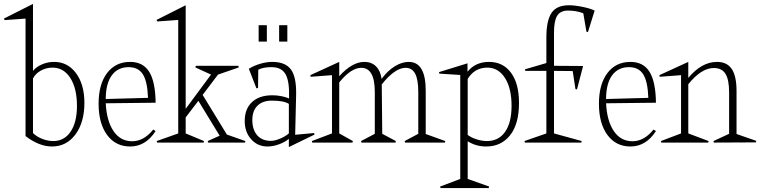

<svg xmlns="http://www.w3.org/2000/svg" viewBox="-81 -730 3910 983"><path d="M87.9 -48.8Q106.4 -30.3 135.3 -19Q164.1 -7.8 191.9 -7.8Q248 -7.8 280.5 -55.9Q313 -104 313 -188Q313 -277.3 279.1 -330.6Q245.1 -383.8 188 -383.8Q155.8 -383.8 127.9 -368.4Q100.1 -353 87.9 -328.1ZM-61 -634.8 87.9 -710V-367.2Q105 -388.2 134.3 -400.6Q163.6 -413.1 195.8 -413.1Q265.6 -413.1 308.3 -355.2Q351.1 -297.4 351.1 -203.1Q351.1 -103.5 305.2 -41.7Q259.3 20 185.1 20Q119.6 20 49.8 -33.2V-634.8L-57.1 -627Z M676.8 -229Q673.8 -312.5 650.6 -349.4Q627.4 -386.2 577.6 -386.2Q522 -386.2 491.2 -344Q460.4 -301.8 460.4 -223.1ZM423.8 -199.2Q423.8 -298.3 467 -355.7Q510.3 -413.1 585.4 -413.1Q650.9 -413.1 682.6 -362.8Q714.4 -312.5 715.8 -204.1L460.4 -201.2Q464.8 -111.3 500 -59.1Q535.2 -6.8 595.7 -6.8Q655.3 -6.8 703.6 -66.9L715.8 -59.1Q665 20 585.4 20Q510.7 20 467.3 -39.1Q423.8 -98.1 423.8 -199.2Z M724.6 -620.1 720.2 -627.9 869.6 -703.1V-172.9L999.5 -348.1L919.4 -384.8L921.4 -393.1H1139.2L1141.6 -384.8L1035.2 -348.1L956.5 -244.1L1080.6 -41L1175.3 -7.8L1173.3 0H984.4L982.4 -7.8L1043.5 -35.2L934.6 -213.9L869.6 -128.9V-46.9L963.4 -7.8L961.4 0H723.6L721.2 -7.8L831.5 -46.9V-627.9Z M1171.9 -109.9Q1171.9 -172.4 1209.2 -207.3Q1246.6 -242.2 1313 -242.2Q1357.9 -242.2 1398.9 -226.1Q1401.9 -312.5 1381.3 -349.4Q1360.8 -386.2 1309.1 -386.2Q1265.1 -386.2 1241.2 -373L1240.2 -279.8L1231.9 -277.8L1192.9 -377.9Q1218.8 -394 1251.5 -403.6Q1284.2 -413.1 1313 -413.1Q1380.4 -413.1 1408.7 -374Q1437 -335 1435.1 -245.1L1430.2 -40L1526.9 -48.8L1529.3 -41L1397.9 22.9V-19Q1375.5 -1 1345.5 9.5Q1315.4 20 1288.1 20Q1238.3 20 1205.1 -16.8Q1171.9 -53.7 1171.9 -109.9ZM1210.9 -116.2Q1210.9 -65.9 1235.8 -37.4Q1260.7 -8.8 1306.2 -8.8Q1325.2 -8.8 1352.1 -19.8Q1378.9 -30.8 1397.9 -46.9V-198.2Q1372.6 -214.8 1311 -214.8Q1263.7 -214.8 1237.3 -189Q1210.9 -163.1 1210.9 -116.2ZM1243.2 -517.1V-601.1H1285.2V-517.1ZM1348.1 -517.1V-601.1H1390.1V-517.1Z M1873.5 -297.9 1876 -44.9 1945.8 -7.8 1943.8 0H1769.5L1767.6 -7.8L1837.9 -44.9V-258.8Q1837.9 -382.8 1768.6 -382.8Q1716.3 -382.8 1655.8 -308.1V-46.9L1725.6 -7.8L1723.6 0H1517.6L1515.6 -7.8L1618.7 -46.9V-345.2L1509.8 -336.9L1507.8 -345.2L1655.8 -413.1V-339.8Q1721.7 -413.1 1784.7 -413.1Q1821.3 -413.1 1844.2 -390.1Q1867.2 -367.2 1872.6 -326.2Q1903.8 -368.2 1940.2 -390.6Q1976.6 -413.1 2011.7 -413.1Q2098.6 -413.1 2098.6 -266.1V-43.9L2198.7 -7.8L2196.8 0H1992.7L1990.7 -7.8L2060.5 -44.9V-258.8Q2060.5 -322.3 2044.7 -352.5Q2028.8 -382.8 1995.6 -382.8Q1941.4 -382.8 1873.5 -297.9Z M2313.5 -39.1Q2333.5 -24.4 2360.8 -16.1Q2388.2 -7.8 2412.1 -7.8Q2472.2 -7.8 2505.1 -55.2Q2538.1 -102.5 2538.1 -188Q2538.1 -278.3 2504.2 -331.1Q2470.2 -383.8 2414.1 -383.8Q2349.1 -383.8 2313.5 -326.2ZM2166.5 -360.8 2312.5 -405.8V-362.8Q2353 -413.1 2422.4 -413.1Q2494.1 -413.1 2535.2 -357.7Q2576.2 -302.2 2576.2 -203.1Q2576.2 -94.7 2530.5 -37.4Q2484.9 20 2408.2 20Q2355.5 20 2313.5 -6.8V186L2423.3 225.1L2421.4 232.9H2174.3L2172.4 225.1L2275.4 186V-346.2L2168.5 -353Z M2716.3 -538.1Q2716.3 -624 2742.4 -663.6Q2768.6 -703.1 2832 -703.1Q2861.8 -703.1 2902.8 -694.6Q2943.8 -686 2963.4 -675.8L2929.2 -565.9L2921.4 -567.9L2905.3 -662.1Q2866.2 -676.8 2823.2 -675.8Q2786.1 -674.3 2770.8 -647.9Q2755.4 -621.6 2755.4 -564.9V-393.1L2904.3 -392.1L2873 -272L2865.2 -273.9L2851.1 -366.2L2755.4 -367.2V-46.9L2897.5 -7.8L2895 0H2606.4L2604 -7.8L2716.3 -46.9V-367.2H2608.4L2606.4 -375L2716.3 -407.2Z M3238.3 -229Q3235.4 -312.5 3212.2 -349.4Q3189 -386.2 3139.2 -386.2Q3083.5 -386.2 3052.7 -344Q3022 -301.8 3022 -223.1ZM2985.4 -199.2Q2985.4 -298.3 3028.6 -355.7Q3071.8 -413.1 3147 -413.1Q3212.4 -413.1 3244.1 -362.8Q3275.9 -312.5 3277.3 -204.1L3022 -201.2Q3026.4 -111.3 3061.5 -59.1Q3096.7 -6.8 3157.2 -6.8Q3216.8 -6.8 3265.1 -66.9L3277.3 -59.1Q3226.6 20 3147 20Q3072.3 20 3028.8 -39.1Q2985.4 -98.1 2985.4 -199.2Z M3296.9 -336.9 3294.9 -345.2 3442.9 -413.1V-331.1Q3511.2 -413.1 3589.8 -413.1Q3641.1 -413.1 3665.5 -376.7Q3689.9 -340.3 3689.9 -264.2V-43.9L3791 -8.8L3789.1 -1L3573.7 0L3571.8 -7.8L3651.9 -44.9V-256.8Q3651.9 -322.3 3633.3 -352.1Q3614.7 -381.8 3573.7 -381.8Q3509.8 -381.8 3442.9 -298.8V-46.9L3546.9 -7.8L3544.9 0H3304.7L3302.7 -7.8L3405.8 -46.9V-345.2Z"/></svg>

Font: Halibut Cnd Thin
Style: Regular
Weight: 250
Width: 3
Designer: Matteo Maggi
Foundry: Collletttivo
Version: Version 3.080 | FøM Fix